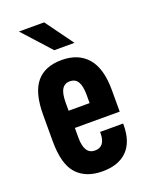

<svg xmlns="http://www.w3.org/2000/svg" viewBox="-139 -800 687 880"><g transform="rotate(-20 205.0 -359.5)"><path d="M154.3 -222.7V-174.8Q154.3 -93.8 206.1 -93.8Q256.8 -93.8 256.8 -161.1V-166H369.1V-160.2Q369.1 -77.1 327.1 -34.7Q285.2 7.8 206.1 7.8Q126 7.8 82 -40Q38.1 -87.9 38.1 -199.2V-328.1Q38.1 -436.5 79.6 -486.3Q121.1 -536.1 203.1 -536.1Q284.2 -536.1 328.6 -484.9Q373 -433.6 373 -328.1V-222.7ZM154.3 -345.7V-306.6H256.8V-345.7Q256.8 -390.6 244.1 -411.1Q231.4 -431.6 205.1 -431.6Q179.7 -431.6 167 -411.1Q154.3 -390.6 154.3 -345.7ZM64.5 -725.6H187.5L286.1 -589.8H187.5Z"/></g></svg>

Font: Altinn-DIN Condensed
Style: DINCondensed-Bold
Weight: 700
Width: 3
Designer: Charles Nix
Foundry: Altinn
Version: Version 2.00